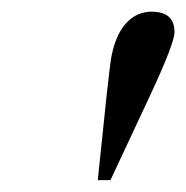

<svg xmlns="http://www.w3.org/2000/svg" viewBox="-20 -677 315 325"><path d="M145.5 -372.1 160.6 -516.6Q166.5 -570.8 168.9 -583Q177.2 -623 197.3 -641.6Q213.9 -657.2 236.8 -657.2Q275.4 -657.2 275.4 -622.6Q275.4 -604 234.4 -516.1L167 -372.1Z"/></svg>

Font: Atsinvsda
Style: Italic
Weight: 400
Italic angle: -12°
Designer: Al Webster
Foundry: Al Webster and Michael Everson
Version: Version 2.000